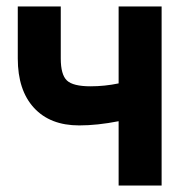

<svg xmlns="http://www.w3.org/2000/svg" viewBox="-20 -574 574 594"><path d="M347 0V-199Q281 -186 225 -186Q135 -186 85 -240.5Q35 -295 35 -393V-554H168V-393Q168 -343 187 -325Q206 -307 260 -307Q304 -307 347 -316V-554H480V0Z"/></svg>

Font: Involve
Style: Bold
Weight: 700
Designer: Stefan Peev
Foundry: Context Ltd.
Version: Version 1.001